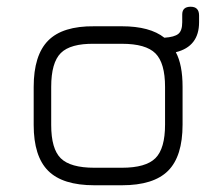

<svg xmlns="http://www.w3.org/2000/svg" viewBox="-20 -550 642 570"><path d="M260 0Q166 0 123 -43Q80 -86 80 -179V-292Q80 -386 123 -429.5Q166 -473 260 -472H342Q425 -472 468 -438Q498 -440 509.5 -449.5Q521 -459 521 -484V-507Q521 -530 546 -530Q571 -530 571 -504V-484Q571 -412 502 -395Q522 -358 522 -292V-180Q522 -86 479 -43Q436 0 342 0ZM132 -179Q132 -108 160.5 -80Q189 -52 260 -52H342Q413 -52 441.5 -80.5Q470 -109 470 -180V-292Q470 -363 441.5 -391.5Q413 -420 342 -420H260Q189 -421 160.5 -392.5Q132 -364 132 -292Z"/></svg>

Font: Jura
Style: Regular
Weight: 400
Designer: Daniel Johnson, Alexei Vanyashin
Foundry: Daniel Johnson
Version: Version 5.103